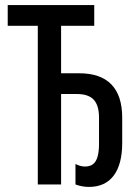

<svg xmlns="http://www.w3.org/2000/svg" viewBox="-20 -734 557 764"><path d="M334 9.8Q319.3 9.8 305.7 7.1Q292 4.4 280.3 0V-81.5Q289.6 -76.7 299.3 -74Q309.1 -71.3 318.4 -71.3Q337.4 -71.3 349.6 -80.3Q361.8 -89.4 367.9 -109.4Q374 -129.4 374 -161.6V-266.1Q374 -314.5 353 -337.2Q332 -359.9 285.6 -359.9H223.1V0H130.4V-631.3H10.7V-713.9H355V-631.3H223.1V-442.4H295.4Q380.4 -442.4 423.3 -397.9Q466.3 -353.5 466.3 -265.6V-166Q466.3 -80.1 432.4 -35.2Q398.4 9.8 334 9.8Z"/></svg>

Font: Open Sans Condensed Medium
Style: Regular
Weight: 500
Width: 3
Designer: Monotype Design Team
Foundry: Monotype Imaging Inc.
Version: Version 3.000